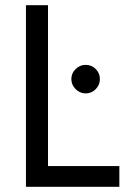

<svg xmlns="http://www.w3.org/2000/svg" viewBox="-20 -720 490 740"><path d="M80 -700H165V-80H440V0H80ZM255 -415Q255 -438 271.5 -454Q288 -470 310 -470Q333 -470 349 -454Q365 -438 365 -415Q365 -393 349 -376.5Q333 -360 310 -360Q288 -360 271.5 -376.5Q255 -393 255 -415Z"/></svg>

Font: Jost*
Style: Regular
Weight: 400
Version: Version 3.7